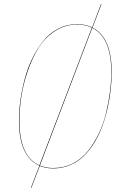

<svg xmlns="http://www.w3.org/2000/svg" viewBox="-20 -807 610 930"><path d="M428.2 -673.3Q521 -626 521 -458Q521 -418.5 516.6 -376.5Q512.2 -334.5 502.2 -288.3Q492.2 -242.2 477.1 -200Q461.9 -157.7 439 -119.4Q416 -81.1 387.7 -52.7Q359.4 -24.4 320.8 -7.8Q282.2 8.8 237.8 8.8Q200.7 8.8 172.9 -3.4L131.8 103L129.9 102.1L170.9 -4.4Q71.8 -48.8 71.8 -222.2Q71.8 -269 78.6 -319.6Q85.4 -370.1 99.4 -423.3Q113.3 -476.6 136.5 -523.9Q159.7 -571.3 189.7 -608.6Q219.7 -646 262 -668Q304.2 -689.9 353 -689.9Q394 -689.9 426.3 -674.3L469.2 -787.1L471.2 -786.1ZM74.2 -222.2Q74.2 -49.3 170.9 -6.3L424.8 -672.9Q394 -688 353 -688Q294.9 -688 246.6 -656.5Q198.2 -625 167.2 -575.7Q136.2 -526.4 114.5 -463.4Q92.8 -400.4 83.5 -339.6Q74.2 -278.8 74.2 -222.2ZM237.8 6.8Q289.1 6.8 332.3 -15.1Q375.5 -37.1 405.5 -75Q435.5 -112.8 458.3 -159.7Q481 -206.5 493.7 -259.8Q506.3 -313 512.7 -362.3Q519 -411.6 519 -458Q519 -625.5 426.8 -671.9L173.3 -5.4Q201.2 6.8 237.8 6.8Z"/></svg>

Font: Fira Sans Compressed Two
Style: Italic
Weight: 100
Width: 3
Italic angle: -8°
Designer: Carrois Corporate & Edenspiekermann AG
Foundry: Carrois Corporate GbR & Edenspiekermann AG
Version: Version 4.203;PS 004.203;hotconv 1.0.88;makeotf.lib2.5.64775